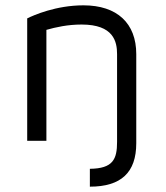

<svg xmlns="http://www.w3.org/2000/svg" viewBox="-20 -528 621 720"><path d="M293 -508C190 -508 106 -471 82 -459V0H154V-416C189 -426 234 -436 286 -436C406 -436 419 -372 419 -325V4C419 69 404 104 317 105V172C434 172 491 119 491 9V-325C491 -441 419 -508 293 -508Z"/></svg>

Font: Maven Pro
Style: Regular
Weight: 400
Designer: Joe Prince
Foundry: Joe Prince
Version: Version 1.003